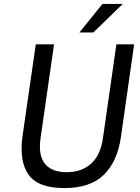

<svg xmlns="http://www.w3.org/2000/svg" viewBox="-20 -949 716 979"><path d="M307.5 10Q173.5 10 125 -59.2Q76.5 -128.5 95.5 -259.5L162.5 -723H255.5L187 -245.5Q174 -158 208.8 -114.5Q243.5 -71 319.5 -71Q395.5 -71 444 -114Q492.5 -157 505 -245.5L573.5 -723H664L596.5 -250Q578.5 -125 509.2 -57.5Q440 10 307.5 10ZM502.5 -929H606L456 -783.5H385Z"/></svg>

Font: Public Sans
Style: Italic
Weight: 400
Italic angle: -8°
Designer: The Public Sans project authors (U.S. Web Design System). Libre Franklin designed by Pablo Impallari and Rodrigo Fuenzal
Version: Version 1.008; ttfautohint (v1.8.1) -l 8 -r 50 -G 200 -x 14 